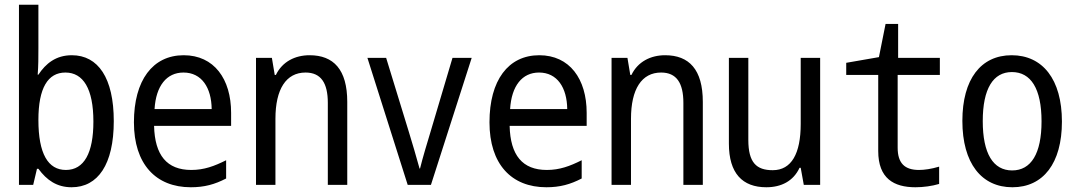

<svg xmlns="http://www.w3.org/2000/svg" viewBox="-20 -780 4540 810"><path d="M282 10C393 10 460 -86 460 -269C460 -451 394 -547 283 -547C216 -547 173 -512 142 -465H139C142 -502 142 -539 142 -576V-760H60V0H120L136 -68H142C177 -20 220 10 282 10ZM258 -63C183 -63 142 -131 142 -274C142 -409 182 -474 256 -474C331 -474 374 -406 374 -267C374 -135 335 -63 258 -63Z M785 10C842 10 886 -2 934 -27V-104C884 -79 841 -63 787 -63C684 -63 633 -125 630 -249H955V-304C955 -447 883 -547 755 -547C624 -547 545 -441 545 -264C545 -88 637 10 785 10ZM873 -320H632C638 -418 683 -474 754 -474C831 -474 872 -410 873 -320Z M1060 0H1142V-279C1142 -404 1187 -474 1269 -474C1334 -474 1363 -430 1363 -346V0H1445V-350C1445 -487 1387 -547 1286 -547C1225 -547 1171 -520 1144 -464H1139L1127 -536H1060Z M1700 0H1798L1970 -536H1889L1796 -223C1783 -180 1763 -114 1752 -69H1750C1738 -114 1718 -180 1705 -223L1609 -536H1530Z M2285 10C2342 10 2386 -2 2434 -27V-104C2384 -79 2341 -63 2287 -63C2184 -63 2133 -125 2130 -249H2455V-304C2455 -447 2383 -547 2255 -547C2124 -547 2045 -441 2045 -264C2045 -88 2137 10 2285 10ZM2373 -320H2132C2138 -418 2183 -474 2254 -474C2331 -474 2372 -410 2373 -320Z M2560 0H2642V-279C2642 -404 2687 -474 2769 -474C2834 -474 2863 -430 2863 -346V0H2945V-350C2945 -487 2887 -547 2786 -547C2725 -547 2671 -520 2644 -464H2639L2627 -536H2560Z M3213 10C3276 10 3327 -16 3353 -72H3358L3371 0H3440V-536H3358V-257C3358 -132 3319 -62 3240 -62C3171 -62 3137 -94 3137 -190V-536H3055V-174C3055 -49 3112 10 3213 10Z M3842 10C3875 10 3912 5 3942 -4V-77C3909 -67 3879 -63 3857 -63C3796 -63 3767 -92 3767 -157V-464H3945V-536H3769V-679H3716L3688 -539L3550 -515V-464H3685V-143C3685 -27 3751 10 3842 10Z M4251 10C4381 10 4460 -91 4460 -267C4460 -446 4378 -547 4248 -547C4118 -547 4040 -446 4040 -270C4040 -91 4121 10 4251 10ZM4250 -61C4170 -61 4126 -132 4126 -269C4126 -406 4170 -476 4249 -476C4329 -476 4374 -406 4374 -268C4374 -132 4330 -61 4250 -61Z"/></svg>

Font: Noto Sans Mono ExtraCondensed
Style: Regular
Weight: 400
Width: 2
Designer: Monotype Design Team
Foundry: Monotype Imaging Inc.
Version: Version 2.014